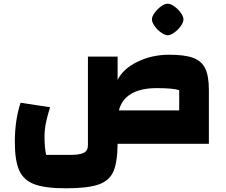

<svg xmlns="http://www.w3.org/2000/svg" viewBox="-20 -775 1216 1035"><path d="M1106 -290V0H614Q613 99 591.5 149Q570 199 511.5 219.5Q453 240 336 240Q224 240 166 218.5Q108 197 84 144.5Q60 92 60 -9Q60 -129 91 -221L250 -197Q235 -150 227.5 -112.5Q220 -75 220 -39Q220 23 229 60H360Q408 60 431 49Q454 38 454 7V-470H614V-344Q643 -404 721 -442Q799 -480 892 -480Q976 -480 1021.5 -463Q1067 -446 1086.5 -405.5Q1106 -365 1106 -290ZM946 -180V-289Q911 -300 825 -300Q739 -300 687.5 -269.5Q636 -239 621 -180ZM799 -670Q799 -686 813.5 -706Q828 -726 848 -740.5Q868 -755 884 -755Q900 -755 920 -740.5Q940 -726 954.5 -706Q969 -686 969 -670Q969 -655 954.5 -634.5Q940 -614 919.5 -599.5Q899 -585 884 -585Q869 -585 848.5 -599.5Q828 -614 813.5 -634.5Q799 -655 799 -670Z"/></svg>

Font: Changa ExtraBold
Style: Regular
Weight: 800
Designer: Eduardo Rodriguez Tunni
Foundry: Eduardo Rodriguez Tunni
Version: Version 2.002; ttfautohint (v1.5) -l 8 -r 50 -G 220 -x 14 -H